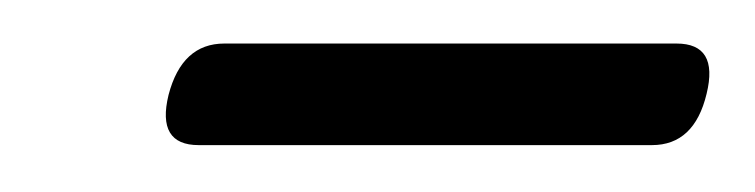

<svg xmlns="http://www.w3.org/2000/svg" viewBox="-20 -570 338 86"><path d="M55.5 -527.5Q61.5 -550.5 80.5 -550.5H283Q302 -550.5 296.5 -528Q291 -505 272 -505H69Q50 -505 55.5 -527.5Z"/></svg>

Font: Fraunces 144pt S050
Style: Italic
Weight: 400
Italic angle: -16°
Version: Version 1.000; ttfautohint (v1.8.3)